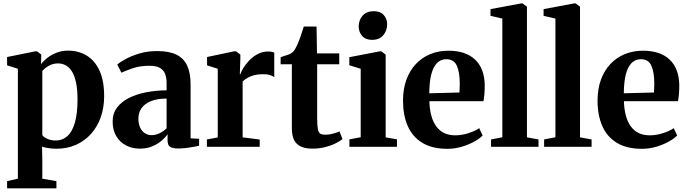

<svg xmlns="http://www.w3.org/2000/svg" viewBox="-20 -838 3920 1096"><path d="M20.5 237V196L82 182V-445.5L20.5 -465V-512.5L181.5 -545H191.5L215.5 -526.5L214.5 -471.5Q225.5 -487.5 247.5 -505.5Q269.5 -523.5 300.5 -536.2Q331.5 -549 368 -549Q428.5 -549 475.2 -520.5Q522 -492 548.2 -434.5Q574.5 -377 574.5 -288.5Q574.5 -224 555.2 -169.2Q536 -114.5 499.8 -74Q463.5 -33.5 413.5 -11.2Q363.5 11 302 11Q278 11 254.8 7.2Q231.5 3.5 220 -1L221.5 75.5V182L302 196V237ZM298.5 -36Q336 -36 364 -60.5Q392 -85 407.2 -137Q422.5 -189 422.5 -271Q422.5 -327 414.2 -366.2Q406 -405.5 390.8 -429.8Q375.5 -454 355.5 -465Q335.5 -476 312.5 -476Q290 -476 272 -468.8Q254 -461.5 241.5 -451.5Q229 -441.5 221.5 -433V-67Q229.5 -54.5 250.8 -45.2Q272 -36 298.5 -36Z M778.5 10.5Q735.5 10.5 700.2 -7.5Q665 -25.5 644 -60.2Q623 -95 623 -144.5Q623 -191.5 649 -225.2Q675 -259 718.8 -280.2Q762.5 -301.5 817.5 -311.8Q872.5 -322 931 -322.5V-362Q931 -395 922 -417.2Q913 -439.5 891.8 -451Q870.5 -462.5 832.5 -462.5Q778.5 -462.5 737.5 -448.2Q696.5 -434 673 -423L649.5 -469.5Q664 -482.5 696.5 -500.5Q729 -518.5 775.2 -532.5Q821.5 -546.5 877.5 -546.5Q945 -546.5 987 -526Q1029 -505.5 1048.5 -463.2Q1068 -421 1068 -355V-48.5L1116.5 -45.5V-6Q1105.5 -3.5 1085.8 0.2Q1066 4 1043 6.8Q1020 9.5 998.5 9.5Q965.5 9.5 951 0.2Q936.5 -9 936.5 -38.5V-72Q926 -55.5 903.8 -36Q881.5 -16.5 850 -3Q818.5 10.5 778.5 10.5ZM846 -66.5Q867 -66.5 890.8 -77.5Q914.5 -88.5 931 -106V-275.5Q876 -275 840.2 -260Q804.5 -245 787.2 -219.5Q770 -194 770 -161Q770 -131.5 779.8 -110.2Q789.5 -89 806.8 -77.8Q824 -66.5 846 -66.5Z M1161 0V-42L1223 -53.5V-445.5L1162 -465V-512.5L1316 -545H1327.5L1352 -526.5V-502L1349 -413L1352 -414.5Q1355.5 -427 1368.2 -448.5Q1381 -470 1401.8 -492Q1422.5 -514 1450.2 -529Q1478 -544 1511 -544Q1523.5 -544 1531.8 -542Q1540 -540 1545.5 -538V-398Q1537.5 -404 1521.5 -409.2Q1505.5 -414.5 1480.5 -414.5Q1453.5 -414.5 1431.8 -409Q1410 -403.5 1393.5 -394Q1377 -384.5 1365 -373V-54L1462.5 -41.5V0Z M1763.5 10.5Q1704 10.5 1675 -16.8Q1646 -44 1646 -106V-471H1582V-511.5Q1592.5 -515.5 1604.5 -519Q1616.5 -522.5 1627.2 -526.5Q1638 -530.5 1644.5 -535.5Q1652.5 -541 1658.2 -548.8Q1664 -556.5 1669 -566.2Q1674 -576 1679 -587Q1684.5 -598.5 1690.8 -616Q1697 -633.5 1703.2 -652.5Q1709.5 -671.5 1714 -686.5H1787L1789.5 -533H1916.5V-471H1790.5V-165.5Q1790.5 -121.5 1794.5 -101Q1798.5 -80.5 1808.8 -74.8Q1819 -69 1838 -69Q1858.5 -69 1881 -75Q1903.5 -81 1918 -88L1935 -44Q1919 -31 1893.2 -18.5Q1867.5 -6 1834.5 2.2Q1801.5 10.5 1763.5 10.5Z M1974.5 0V-42.5L2039 -54.5V-445.5L1974 -465.5V-511.5L2148 -545H2157.5L2181.5 -526V-54L2246 -42.5V0ZM2103.5 -610.5Q2066.5 -610.5 2047 -633.2Q2027.5 -656 2027.5 -686.5Q2027.5 -723 2049.8 -748.5Q2072 -774 2113 -774H2114Q2151 -774 2170.5 -752.2Q2190 -730.5 2190 -699.5Q2190 -663.5 2167.8 -637Q2145.5 -610.5 2104.5 -610.5Z M2534 11.5Q2446.5 11.5 2390.2 -23Q2334 -57.5 2307.2 -119.2Q2280.5 -181 2280.5 -263Q2280.5 -330 2299.8 -382.8Q2319 -435.5 2353.8 -472.5Q2388.5 -509.5 2436 -529Q2483.5 -548.5 2540 -548.5Q2638 -548.5 2691.5 -498.2Q2745 -448 2747 -354.5Q2747 -322 2745 -298.8Q2743 -275.5 2739.5 -260.5H2431Q2432.5 -213 2442.5 -176.8Q2452.5 -140.5 2471 -115.8Q2489.5 -91 2516.2 -78.2Q2543 -65.5 2579 -65.5Q2615.5 -65.5 2654.5 -78Q2693.5 -90.5 2715.5 -106.5L2735 -64.5Q2719.5 -48 2688.5 -30.5Q2657.5 -13 2617.2 -0.8Q2577 11.5 2534 11.5ZM2430.5 -305.5 2602.5 -310Q2603.5 -322.5 2603.8 -334.8Q2604 -347 2604.5 -359.5Q2604.5 -425.5 2587.8 -462.8Q2571 -500 2528 -500Q2507 -500 2489.5 -489.8Q2472 -479.5 2458.8 -456.8Q2445.5 -434 2438.2 -396.8Q2431 -359.5 2430.5 -305.5Z M2847.5 -54.5V-732L2780 -747.5V-786L2954 -818.5H2963L2988 -800V-54L3054 -42V0H2783V-42Z M3150.5 -54.5V-732L3083 -747.5V-786L3257 -818.5H3266L3291 -800V-54L3357 -42V0H3086V-42Z M3644.5 11.5Q3557 11.5 3500.8 -23Q3444.5 -57.5 3417.8 -119.2Q3391 -181 3391 -263Q3391 -330 3410.2 -382.8Q3429.5 -435.5 3464.2 -472.5Q3499 -509.5 3546.5 -529Q3594 -548.5 3650.5 -548.5Q3748.5 -548.5 3802 -498.2Q3855.5 -448 3857.5 -354.5Q3857.5 -322 3855.5 -298.8Q3853.5 -275.5 3850 -260.5H3541.5Q3543 -213 3553 -176.8Q3563 -140.5 3581.5 -115.8Q3600 -91 3626.8 -78.2Q3653.5 -65.5 3689.5 -65.5Q3726 -65.5 3765 -78Q3804 -90.5 3826 -106.5L3845.5 -64.5Q3830 -48 3799 -30.5Q3768 -13 3727.8 -0.8Q3687.5 11.5 3644.5 11.5ZM3541 -305.5 3713 -310Q3714 -322.5 3714.2 -334.8Q3714.5 -347 3715 -359.5Q3715 -425.5 3698.2 -462.8Q3681.5 -500 3638.5 -500Q3617.5 -500 3600 -489.8Q3582.5 -479.5 3569.2 -456.8Q3556 -434 3548.8 -396.8Q3541.5 -359.5 3541 -305.5Z"/></svg>

Font: Merriweather 72pt
Style: Bold
Weight: 700
Version: Version 2.100